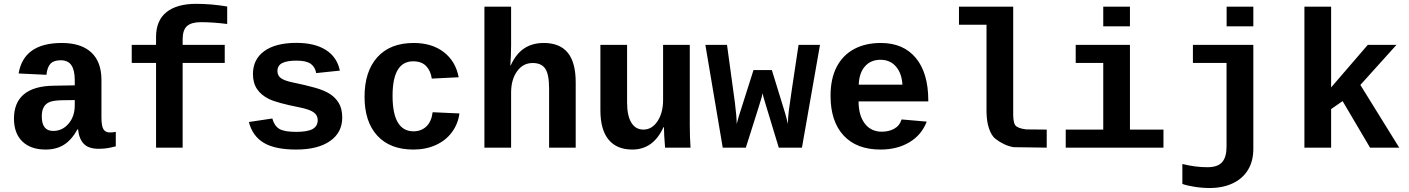

<svg xmlns="http://www.w3.org/2000/svg" viewBox="-20 -759 7241 987"><path d="M214.4 9.8Q137.7 9.8 94.7 -32Q51.8 -73.7 51.8 -149.4Q51.8 -231.4 102.8 -274.2Q153.8 -316.9 255.4 -318.4L364.3 -320.3V-347.2Q364.3 -397.5 347.2 -423.3Q330.1 -449.2 292 -449.2Q256.3 -449.2 239.5 -431.4Q222.7 -413.6 218.8 -374.5L75.7 -381.3Q102.1 -538.1 297.9 -538.1Q396.5 -538.1 449 -489.7Q501.5 -441.4 501.5 -347.7V-156.2Q501.5 -111.8 511.5 -95Q521.5 -78.1 544.9 -78.1Q560.5 -78.1 575.2 -81.1V-6.8Q563 -3.9 553.2 -1.5Q543.5 1 533.7 2.4Q523.9 3.9 512.9 4.9Q502 5.9 487.3 5.9Q435.5 5.9 410.9 -19.5Q386.2 -44.9 381.3 -94.2H378.4Q347.7 -39.1 308.3 -14.6Q269 9.8 214.4 9.8ZM364.3 -244.6 298.8 -243.7Q254.9 -242.7 235.1 -234.6Q215.3 -226.6 205.1 -208.7Q194.8 -190.9 194.8 -160.2Q194.8 -85.9 253.4 -85.9Q300.8 -85.9 332.5 -123.3Q364.3 -160.6 364.3 -217.8Z M918.9 -435.5V0H782.2V-435.5H657.2V-528.3H782.2V-568.8Q782.2 -653.8 835.7 -696.5Q889.2 -739.3 988.3 -739.3Q1065.9 -739.3 1147.9 -725.6V-635.7Q1074.7 -645 1012.2 -645Q964.4 -645 941.7 -625.2Q918.9 -605.5 918.9 -556.2V-528.3H1135.3V-435.5Z M1739.3 -154.3Q1739.3 -77.6 1676.5 -33.9Q1613.8 9.8 1502.9 9.8Q1394 9.8 1336.2 -24.7Q1278.3 -59.1 1259.3 -131.8L1379.9 -149.9Q1390.1 -112.3 1415.3 -96.7Q1440.4 -81.1 1502.9 -81.1Q1560.5 -81.1 1586.9 -95.7Q1613.3 -110.4 1613.3 -141.6Q1613.3 -167 1592 -181.9Q1570.8 -196.8 1520 -207Q1403.8 -230 1363.3 -249.8Q1322.8 -269.5 1301.5 -301Q1280.3 -332.5 1280.3 -378.4Q1280.3 -454.1 1338.6 -496.3Q1397 -538.6 1503.9 -538.6Q1598.1 -538.6 1655.5 -502Q1712.9 -465.3 1727.1 -396L1605.5 -383.3Q1599.6 -415.5 1576.7 -431.4Q1553.7 -447.3 1503.9 -447.3Q1455.1 -447.3 1430.7 -434.8Q1406.2 -422.4 1406.2 -393.1Q1406.2 -370.1 1425 -356.7Q1443.8 -343.3 1488.3 -334.5Q1550.3 -321.8 1598.4 -308.3Q1646.5 -294.9 1675.5 -276.4Q1704.6 -257.8 1721.9 -228.8Q1739.3 -199.7 1739.3 -154.3Z M2105 9.8Q1984.9 9.8 1919.4 -61.8Q1854 -133.3 1854 -261.2Q1854 -392.1 1919.9 -465.1Q1985.8 -538.1 2106.9 -538.1Q2200.2 -538.1 2261.2 -491.2Q2322.3 -444.3 2337.9 -361.8L2199.7 -355Q2193.8 -395.5 2170.4 -419.7Q2147 -443.8 2104 -443.8Q1998 -443.8 1998 -266.6Q1998 -84 2106 -84Q2145 -84 2171.4 -108.6Q2197.8 -133.3 2204.1 -182.1L2341.8 -175.8Q2334.5 -121.6 2303 -79.1Q2271.5 -36.6 2220.2 -13.4Q2168.9 9.8 2105 9.8Z M2605.5 -422.9Q2633.3 -483.4 2675.3 -510.7Q2717.3 -538.1 2775.4 -538.1Q2857.4 -538.1 2898.4 -488.3Q2939.5 -438.5 2939.5 -335V0H2802.7V-303.2Q2802.7 -377 2783 -406Q2763.2 -435.1 2718.3 -435.1Q2668.5 -435.1 2637.9 -392.3Q2607.4 -349.6 2607.4 -282.7V0H2470.2V-724.6H2607.4V-526.9Q2607.4 -473.6 2603.5 -422.9Z M3203.6 -528.3V-231.9Q3203.6 -164.6 3225.3 -128.7Q3247.1 -92.8 3287.6 -92.8Q3331.5 -92.8 3360.1 -136Q3388.7 -179.2 3388.7 -245.1V-528.3H3525.9V-118.2Q3525.9 -50.8 3529.8 0H3398.9Q3393.1 -70.3 3393.1 -105H3390.6Q3338.4 9.8 3230.5 9.8Q3150.4 9.8 3108.4 -41.3Q3066.4 -92.3 3066.4 -192.9V-528.3Z M4102.5 0H3983.4L3913.6 -230Q3901.4 -269 3900.4 -279.8Q3899.9 -275.4 3895 -257.1Q3890.1 -238.8 3814 0H3695.3L3606 -528.3H3717.3L3757.8 -231.9Q3767.1 -157.7 3767.1 -121.6L3776.9 -157.7L3853.5 -398.9H3947.8L4016.1 -176.8Q4023.4 -152.3 4030.3 -121.6Q4030.3 -151.9 4035.2 -191.4Q4040 -231 4085 -528.3H4195.3Z M4506.3 9.8Q4383.3 9.8 4316.4 -62.7Q4249.5 -135.3 4249.5 -266.6Q4249.5 -354.5 4281 -415Q4312.5 -475.6 4370.6 -506.8Q4428.7 -538.1 4508.3 -538.1Q4624 -538.1 4688 -460.9Q4752 -383.8 4752 -241.7V-237.8H4393.6Q4393.6 -166 4425.5 -124Q4457.5 -82 4513.2 -82Q4549.3 -82 4577.1 -97.4Q4605 -112.8 4614.7 -145L4744.1 -133.8Q4717.3 -64.9 4654.8 -27.6Q4592.3 9.8 4506.3 9.8ZM4506.3 -451.7Q4456.1 -451.7 4426.3 -417.7Q4396.5 -383.8 4394.5 -323.7H4619.1Q4615.7 -382.3 4585.7 -417Q4555.7 -451.7 4506.3 -451.7Z M5254.9 -93.8 5360.8 -92.8V0L5190.4 -2.4Q5142.1 -10.7 5097.2 -45.4Q5076.2 -61.5 5063.5 -100.6Q5052.2 -133.8 5051.3 -183.6V-631.8H4909.7V-724.6H5188.5V-168Q5189.5 -126 5199.7 -114.3Q5212.9 -99.1 5254.9 -93.8ZM5257.8 -92.8ZM5188.5 -168ZM5192.9 0ZM5051.3 -183.6Z M5788.6 -92.8H5960.9V0H5458.5V-92.8H5651.4V-435.5H5509.8V-528.3H5788.6ZM5651.4 -623.5V-724.6H5788.6V-623.5Z M6422.9 6.3Q6422.9 69.3 6395.3 114.5Q6367.7 159.7 6316.7 183.6Q6265.6 207.5 6198.7 207.5Q6160.2 207.5 6120.1 201.2Q6080.1 194.8 6058.1 186.5V84Q6124.5 100.6 6186.5 100.6Q6240.2 100.6 6262.7 74.5Q6285.2 48.3 6285.2 -4.9V-435.5H6112.3V-528.3H6422.9ZM6285.6 -623.5V-724.6H6422.9V-623.5Z M7022.9 0 6881.8 -239.3 6822.8 -198.2V0H6685.5V-724.6H6822.8V-309.6L7011.2 -528.3H7158.7L6973.1 -322.3L7172.9 0Z"/></svg>

Font: Liberation Mono
Style: Bold
Weight: 700
Monospace: yes
Designer: Steve Matteson
Foundry: Ascender Corporation
Version: Version 2.1.5